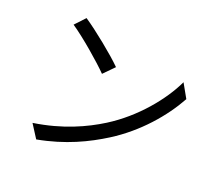

<svg xmlns="http://www.w3.org/2000/svg" viewBox="-124 -907 1248 1100"><g transform="rotate(20 500.0 -357.0)"><path d="M227 -732.7 170 -671.9C244.4 -622.1 368.6 -514.6 419.2 -462.7L481.6 -526.2C426.4 -581.7 297.9 -685.7 227 -732.7ZM141.3 -62.6 193.6 19.3C360.5 -11.6 486.8 -73.4 587 -136.5C738.1 -231.4 854.5 -367.4 922.9 -491.7L874.7 -577.3C816.8 -454 695.3 -305.7 540.9 -209C445.9 -149.6 315.7 -88.7 141.3 -62.6Z"/></g></svg>

Font: Source Han Sans JP VF
Style: Regular
Weight: 250
Designer: Ryoko NISHIZUKA 西塚涼子 (kana, bopomofo & ideographs); Paul D. Hunt (Latin, Greek & Cyrillic); Sandoll Communications 산돌커뮤니
Foundry: Adobe
Version: Version 2.004;hotconv 1.0.118;makeotfexe 2.5.65603